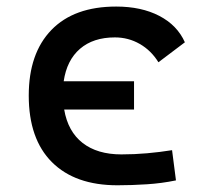

<svg xmlns="http://www.w3.org/2000/svg" viewBox="-20 -547 626 577"><path d="M333 9.8Q205.6 9.8 136 -59.8Q66.4 -129.4 66.4 -259.8Q66.4 -386.7 134.5 -457Q202.6 -527.3 329.1 -527.3Q404.8 -527.3 458.7 -499.3Q512.7 -471.2 535.6 -419.9L456.1 -359.9Q434.1 -395.5 399.9 -415Q365.7 -434.6 325.2 -434.6Q260.3 -434.6 220.5 -400.4Q180.7 -366.2 171.4 -302.7H382.8V-217.8H172.9Q184.1 -151.9 228.3 -117.4Q272.5 -83 344.7 -83Q383.8 -83 422.1 -86.4Q460.4 -89.8 497.1 -95.7L508.8 -4.9Q466.3 3.9 421.4 6.8Q376.5 9.8 333 9.8Z"/></svg>

Font: Cascadia Mono PL
Style: Regular
Weight: 400
Monospace: yes
Designer: Aaron Bell
Foundry: Saja Typeworks
Version: Version 2404.023; ttfautohint (v1.8.4)